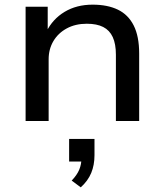

<svg xmlns="http://www.w3.org/2000/svg" viewBox="-20 -520 705 825"><path d="M90 0V-491H185V-383H179Q206 -438 257.5 -469Q309 -500 378 -500Q442 -500 486.5 -478.5Q531 -457 554.5 -410.5Q578 -364 578 -290V0H478V-285Q478 -331 464.5 -360.5Q451 -390 423.5 -404Q396 -418 353 -418Q304 -418 267 -398Q230 -378 209.5 -343.5Q189 -309 189 -265V0ZM327 285 288 256Q311 232 320.5 209Q330 186 330 160L351 174H277V77H386V147Q386 189 372 223Q358 257 327 285Z"/></svg>

Font: Nunito Sans 10pt SemiExpanded Medium
Style: Regular
Weight: 500
Width: 6
Designer: Vernon Adams
Foundry: Vernon Adams
Version: Version 3.101;gftools[0.9.27]